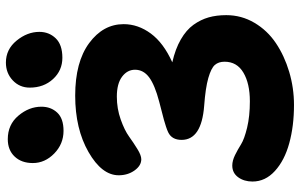

<svg xmlns="http://www.w3.org/2000/svg" viewBox="-201 -809 1006 644"><g transform="rotate(-90 302.0 -487.0)"><path d="M430.2 -780.8Q387.7 -780.8 358.9 -812Q330.1 -843.3 330.1 -890.1Q330.1 -924.3 354.5 -947.3Q378.9 -970.2 414.1 -970.2Q458.5 -970.2 487.8 -934.3Q517.1 -898.4 517.1 -857.9Q517.1 -825.7 495.6 -803.2Q474.1 -780.8 430.2 -780.8ZM185.1 -776.9Q141.1 -776.9 109.1 -808.1Q77.1 -839.4 77.1 -879.9Q77.1 -918 98.9 -940.9Q120.6 -963.9 157.2 -963.9Q206.1 -963.9 236.1 -928.2Q266.1 -892.6 266.1 -851.1Q266.1 -819.3 246.3 -798.1Q226.6 -776.9 185.1 -776.9ZM272 -3.9Q201.2 -3.9 143.6 -19.8Q85.9 -35.6 50.5 -67.9Q15.1 -100.1 15.1 -143.1Q15.1 -171.4 29.5 -191.2Q43.9 -210.9 68.8 -210.9Q85 -210.9 103.8 -201.7Q122.6 -192.4 140.1 -181.4Q157.7 -170.4 196 -161.1Q234.4 -151.9 284.2 -151.9Q343.8 -151.9 380.4 -173.6Q417 -195.3 417 -236.8Q417 -256.8 406.2 -269.3Q395.5 -281.7 362.3 -291.3Q329.1 -300.8 269 -305.2Q154.8 -314 154.8 -380.9Q154.8 -413.6 180.2 -425.8Q187 -429.2 199.5 -433.3Q211.9 -437.5 222.2 -440.2Q232.4 -442.9 252.9 -448.2Q273.4 -453.6 283.2 -456.1Q338.9 -470.7 364.5 -489.7Q390.1 -508.8 390.1 -537.1Q390.1 -563 366.7 -580.6Q343.3 -598.1 299.8 -598.1Q259.8 -598.1 223.4 -585.2Q187 -572.3 166 -557.1Q145 -542 124 -529.1Q103 -516.1 89.8 -516.1Q68.4 -516.1 52.2 -538.8Q36.1 -561.5 36.1 -591.8Q36.1 -648.4 114 -693.1Q191.9 -737.8 303.2 -737.8Q416 -737.8 479.5 -690.9Q543 -644 543 -575.2Q543 -526.9 511.5 -484.1Q480 -441.4 415 -412.1Q460 -401.9 491.7 -383.5Q523.4 -365.2 540.8 -341.1Q558.1 -316.9 565.7 -290.3Q573.2 -263.7 573.2 -231Q573.2 -180.2 547.6 -136.7Q522 -93.3 479.5 -64.7Q437 -36.1 383.1 -20Q329.1 -3.9 272 -3.9Z"/></g></svg>

Font: Shantell Sans Bouncy
Style: Bold
Weight: 700
Designer: Stephen Nixon, Anya Danilova, Shantell Martin
Foundry: Arrow Type
Version: Version 1.006;[9816181b4]